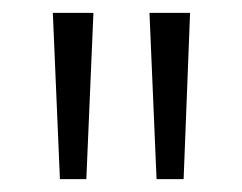

<svg xmlns="http://www.w3.org/2000/svg" viewBox="-20 -734 376 298"><path d="M125 -714H62L73 -456H114ZM275 -714H212L223 -456H265Z"/></svg>

Font: Noto Sans Armenian ExtraCondensed Light
Style: Regular
Weight: 300
Width: 2
Designer: Monotype Design Team
Foundry: Monotype Imaging Inc.
Version: Version 2.008